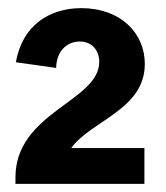

<svg xmlns="http://www.w3.org/2000/svg" viewBox="-20 -799 408 472"><path d="M18 -363V-347H335V-435H155C204 -503 336 -529 336 -642C336 -718 276 -779 180 -779C103 -779 35 -738 19 -646L118 -632C119 -677 148 -697 176 -697C206 -697 224 -675 224 -647C224 -550 18 -523 18 -363Z"/></svg>

Font: Ronzino
Style: Bold
Weight: 700
Designer: Nunzio Mazzaferro
Foundry: Collletttivo
Version: Version 1.000;Glyphs 3.3 (3337)